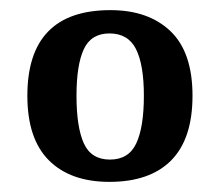

<svg xmlns="http://www.w3.org/2000/svg" viewBox="-20 -739 434 379"><path d="M196 -380Q119 -380 76.5 -422.5Q34 -465 34 -550Q34 -719 198 -719Q273 -719 316.5 -677.5Q360 -636 360 -550Q360 -465 318 -422.5Q276 -380 196 -380ZM197 -424Q234 -424 249 -456Q264 -488 264 -550Q264 -611 248.5 -642Q233 -673 196 -673Q160 -673 145.5 -642Q131 -611 131 -550Q131 -488 145.5 -456Q160 -424 197 -424Z"/></svg>

Font: Noto Serif Bengali SemiCondensed SemiBold
Style: Regular
Weight: 600
Width: 4
Designer: Juan Bruce, Universal Thirst, Indian Type Foundry and the Monotype Design Team.
Foundry: Monotype Imaging Inc.
Version: Version 2.003; ttfautohint (v1.8.4.7-5d5b)